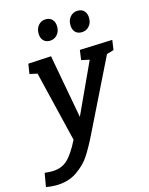

<svg xmlns="http://www.w3.org/2000/svg" viewBox="-199 -854 918 1184"><g transform="rotate(-15 260.0 -262.0)"><path d="M575 -536 566 -473 521 -460 295 -1Q261 68 229.5 116.5Q198 165 142 203Q86 241 7 241Q-24 241 -55 235L-40 148Q-15 151 5 151Q66 151 104.5 116Q143 81 185 -3L76 -454L27 -465L37 -528L184 -536L259 -129L409 -454L357 -465L366 -528ZM146 -692Q146 -724 164.5 -744.5Q183 -765 212 -765Q238 -765 253 -748Q268 -731 268 -703Q268 -671 249 -650.5Q230 -630 201 -630Q176 -630 161 -646.5Q146 -663 146 -692ZM349 -692Q349 -724 368 -744.5Q387 -765 416 -765Q442 -765 457 -748Q472 -731 472 -703Q472 -671 453 -650.5Q434 -630 405 -630Q379 -630 364 -646.5Q349 -663 349 -692Z"/></g></svg>

Font: Bitter Pro SemiBold
Style: Italic
Weight: 600
Italic angle: -9°
Designer: Sol Matas, and Bitter project Authors
Foundry: Sol Matas
Version: Version 1.010